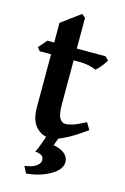

<svg xmlns="http://www.w3.org/2000/svg" viewBox="-128 -687 625 962"><g transform="rotate(15 185.0 -206.0)"><path d="M359.4 -75.7Q294.9 -28.8 249.5 -7.1Q204.1 14.6 178.7 14.6Q136.7 14.6 106.2 -18.1Q75.7 -50.8 75.7 -119.1V-393.1H16.6L2.4 -410.6L40.5 -454.1H75.7V-556.2L174.3 -628.9L192.9 -612.8V-454.1H341.8L359.4 -436.5Q350.1 -419.9 335 -401.6Q319.8 -383.3 310.1 -376Q298.3 -381.8 274.9 -387.5Q251.5 -393.1 225.6 -393.1H192.9V-164.6Q192.9 -114.3 204.3 -94.5Q215.8 -74.7 234.4 -74.7Q251.5 -74.7 274.2 -82Q296.9 -89.4 337.9 -111.3ZM285.2 111.8Q285.2 135.7 262.5 157.7Q239.7 179.7 200 195.6Q160.2 211.4 109.4 216.8L91.3 181.6Q133.3 175.8 151.9 161.4Q170.4 147 170.4 130.9Q170.4 114.7 158.7 107.4Q147 100.1 125.5 98.1Q125.5 98.1 129.6 90.1Q133.8 82 143.8 55.4Q153.8 28.8 170.9 -25.4L231 -24.4L206.1 43.5Q243.2 50.3 264.2 67.4Q285.2 84.5 285.2 111.8Z"/></g></svg>

Font: Gentium Plus
Style: Bold
Weight: 700
Designer: Victor Gaultney, Annie Olsen, Iska Routamaa, Becca Hirsbrunner
Foundry: SIL International
Version: Version 6.101